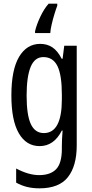

<svg xmlns="http://www.w3.org/2000/svg" viewBox="-20 -786 502 1046"><path d="M199 -547Q237 -547 265.5 -528Q294 -509 316 -466H321L330 -537H398V6Q398 118 350 179Q302 240 195 240Q158 240 127.5 232.5Q97 225 68 209V132Q136 168 193 168Q255 168 286 135.5Q317 103 317 25V9Q317 -8 318 -29.5Q319 -51 321 -75H317Q274 10 196 10Q123 10 82.5 -60Q42 -130 42 -266Q42 -406 84 -476.5Q126 -547 199 -547ZM216 -475Q169 -475 147 -421.5Q125 -368 125 -265Q125 -159 148 -110Q171 -61 219 -61Q317 -61 317 -245V-270Q317 -377 293 -426Q269 -475 216 -475ZM292 -755Q285 -737 276.5 -709Q268 -681 261.5 -653Q255 -625 254 -606H171V-616Q179 -651 199.5 -694.5Q220 -738 245 -766H292Z"/></svg>

Font: Noto Sans Ethiopic ExtraCondensed
Style: Regular
Weight: 400
Width: 2
Designer: Monotype Design Team
Foundry: Monotype Imaging Inc.
Version: Version 2.102; ttfautohint (v1.8.4.7-5d5b)